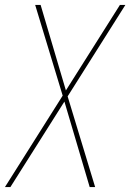

<svg xmlns="http://www.w3.org/2000/svg" viewBox="-44 -540 564 775"><path d="M340 215H318L216 -130L-2 215H-24L209 -154L98 -520H120L222 -175L440 -520H462L229 -151Z"/></svg>

Font: Iosevka Thin Oblique
Style: Regular
Weight: 100
Italic angle: -9°
Monospace: yes
Designer: Belleve Invis
Foundry: Belleve Invis
Version: Version 32.5.0; ttfautohint (v1.8.4)